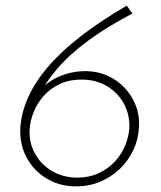

<svg xmlns="http://www.w3.org/2000/svg" viewBox="-20 -653 569 680"><path d="M245 7Q188 6 143 -22Q98 -50 73.5 -96.5Q49 -143 52 -201Q56 -256 80.5 -310Q105 -364 151 -417.5Q197 -471 266.5 -525Q336 -579 429 -633L449 -605Q360 -559 293 -509.5Q226 -460 183 -410Q140 -360 120 -313L112 -321Q143 -362 189.5 -382Q236 -402 288 -401Q327 -400 361.5 -384.5Q396 -369 421.5 -342Q447 -315 461 -279Q475 -243 472 -201Q470 -159 452 -121Q434 -83 403.5 -54Q373 -25 332.5 -8.5Q292 8 245 7ZM246 -24Q293 -23 328 -39Q363 -55 387 -81Q411 -107 423.5 -138Q436 -169 438 -199Q440 -246 419.5 -284.5Q399 -323 361 -346.5Q323 -370 275 -371Q227 -372 192 -355.5Q157 -339 134 -312.5Q111 -286 99 -255.5Q87 -225 85 -197Q82 -150 102.5 -111.5Q123 -73 160.5 -49.5Q198 -26 246 -24Z"/></svg>

Font: Josefin Sans ExtraLight
Style: Italic
Weight: 250
Italic angle: -7°
Designer: Santiago Orozco
Foundry: Typemade
Version: Version 2.000